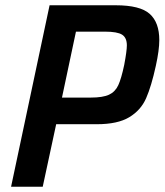

<svg xmlns="http://www.w3.org/2000/svg" viewBox="-20 -708 624 728"><path d="M168 -688H419Q511 -688 547.5 -655.5Q584 -623 584 -556Q584 -518 571 -459Q554 -381 534 -335.5Q514 -290 470 -263.5Q426 -237 347 -237H193L142 0H22ZM451 -462Q461 -515 461 -536Q461 -565 443 -576.5Q425 -588 378 -588H268L215 -338H324Q370 -338 393.5 -349Q417 -360 428.5 -385Q440 -410 451 -462Z"/></svg>

Font: Saira Semi Condensed Medium
Style: Italic
Weight: 500
Width: 4
Italic angle: -12°
Designer: Hector Gatti with collaboration of the Omnibus-Type team
Foundry: Omnibus-Type
Version: Version 1.001; ttfautohint (v1.8)